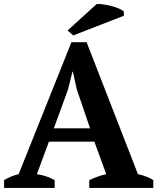

<svg xmlns="http://www.w3.org/2000/svg" viewBox="-20 -918 769 938"><path d="M0 0ZM247 0H0V-38Q16 -48 34.5 -55.5Q53 -63 71 -67L329 -712H403L654 -67Q674 -63 694 -55.5Q714 -48 729 -38V0H416V-38Q435 -47 457 -55Q479 -63 499 -67L441 -226H219L160 -67Q206 -61 247 -38ZM243 -291H420L355 -482L336 -568H334L312 -480ZM452 -898Q468 -899 488.5 -896Q509 -893 528.5 -887.5Q548 -882 563.5 -875Q579 -868 585 -861V-841L338 -745L310 -769Z"/></svg>

Font: PT Serif
Style: Bold
Weight: 700
Designer: A.Korolkova, O.Umpeleva, V.Yefimov
Foundry: ParaType Ltd
Version: Version 1.000W OFL; ttfautohint (v1.6)